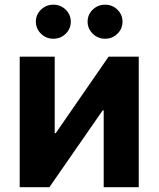

<svg xmlns="http://www.w3.org/2000/svg" viewBox="-20 -783 663 803"><path d="M560.3 0H413.7V-321.3H409.4L186.5 0H62.4V-545.9H208.8V-226H213L434.1 -545.9H560.3ZM419.5 -621Q389.3 -621 367.8 -642Q346.4 -663 346.4 -692.3Q346.4 -721.8 367.8 -742.6Q389.3 -763.4 419.5 -763.4Q449.8 -763.4 471.1 -742.6Q492.4 -721.8 492.4 -692.3Q492.4 -662.8 471.1 -641.9Q449.8 -621 419.5 -621ZM203.2 -621Q172.9 -621 151.5 -642Q130 -663 130 -692.3Q130 -721.8 151.5 -742.6Q172.9 -763.4 203.2 -763.4Q233.4 -763.4 254.8 -742.6Q276.1 -721.8 276.1 -692.3Q276.1 -662.8 254.8 -641.9Q233.4 -621 203.2 -621Z"/></svg>

Font: Adwaita Sans
Style: Regular
Weight: 400
Designer: Rasmus Andersson
Foundry: rsms
Version: Version 4.001;git-9221beed3